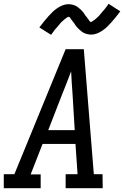

<svg xmlns="http://www.w3.org/2000/svg" viewBox="-30 -995 656 1015"><path d="M-10 0V-74H46L317 -735H413L466 -74H512L513 0H317V-74H380L369 -234H195L132 -73H185V0ZM225 -307H365L354 -490Q351 -522 349.5 -554Q348 -586 346 -618Q334 -586 321.5 -554Q309 -522 296 -490ZM240 -811 178 -850Q191 -867 203 -882Q215 -897 226 -909Q237 -921 247 -931Q257 -941 271.5 -951Q286 -961 301.5 -967Q317 -973 333 -973Q338 -973 343.5 -972Q349 -971 354 -970Q359 -969 363.5 -967Q368 -965 372.5 -963Q377 -961 380.5 -958Q384 -955 387.5 -952Q391 -949 395.5 -945.5Q400 -942 403 -938Q406 -934 409.5 -930.5Q413 -927 415 -923Q417 -919 419.5 -915.5Q422 -912 426 -907.5Q430 -903 433 -898.5Q436 -894 438.5 -891Q441 -888 443.5 -883.5Q446 -879 451 -879Q454 -879 457 -881.5Q460 -884 463.5 -886Q467 -888 471.5 -891.5Q476 -895 478 -897Q480 -899 482.5 -901Q485 -903 487 -905Q489 -907 491.5 -909.5Q494 -912 496.5 -915Q499 -918 501.5 -921Q504 -924 506.5 -927Q509 -930 512 -933.5Q515 -937 518 -940.5Q521 -944 524.5 -948Q528 -952 531 -956.5Q534 -961 537.5 -965.5Q541 -970 544 -975L606 -935Q593 -918 581 -903Q569 -888 558 -876Q547 -864 537 -854Q527 -844 512.5 -834Q498 -824 482.5 -818Q467 -812 451 -812Q446 -812 440.5 -813Q435 -814 430 -815Q425 -816 420.5 -818Q416 -820 411.5 -822Q407 -824 403.5 -827Q400 -830 396.5 -833Q393 -836 388.5 -839.5Q384 -843 381 -847Q378 -851 374.5 -854.5Q371 -858 368.5 -862Q366 -866 364 -869.5Q362 -873 358 -877.5Q354 -882 351 -886.5Q348 -891 345.5 -894Q343 -897 340.5 -901.5Q338 -906 333 -906Q330 -906 326.5 -904Q323 -902 320 -899.5Q317 -897 312 -893.5Q307 -890 305.5 -888Q304 -886 301.5 -884Q299 -882 296.5 -880Q294 -878 292 -875.5Q290 -873 287.5 -870Q285 -867 282.5 -864Q280 -861 277.5 -858Q275 -855 272 -851.5Q269 -848 265.5 -844.5Q262 -841 259 -837Q256 -833 253 -828.5Q250 -824 246.5 -819.5Q243 -815 240 -811Z"/></svg>

Font: Iosevka Etoile
Style: Italic
Weight: 400
Italic angle: -9°
Designer: Belleve Invis
Foundry: Belleve Invis
Version: Version 22.1.2; ttfautohint (v1.8.4)